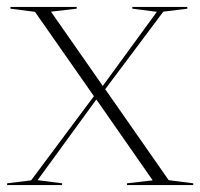

<svg xmlns="http://www.w3.org/2000/svg" viewBox="-20 -532 576 552"><path d="M465 -14 535.5 -5V0H345V-5L419 -13.5L257 -246L88 -14L158.5 -5V0H0.5V-5L69.5 -13.5L250 -255.5L80.5 -498L10 -507V-512H200.5V-507L126.5 -498.5L275.5 -285L431 -498L360.5 -507V-512H518.5V-507L449.5 -498.5L282.5 -275.5Z"/></svg>

Font: Newsreader Display ExtraLight
Style: Regular
Weight: 275
Designer: Hugues Gentile
Foundry: Production Type
Version: Version 1.002